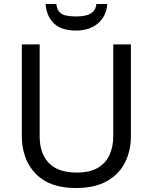

<svg xmlns="http://www.w3.org/2000/svg" viewBox="-20 -938 771 968"><path d="M640 -252Q640 -178 610 -118.5Q580 -59 518.5 -24.5Q457 10 362 10Q229 10 159.5 -62.5Q90 -135 90 -254V-714H180V-251Q180 -164 226.5 -116Q273 -68 367 -68Q432 -68 472.5 -91.5Q513 -115 532 -156.5Q551 -198 551 -252V-714H640ZM521 -918Q518 -878 498.5 -848Q479 -818 445 -801Q411 -784 363 -784Q289 -784 251.5 -820.5Q214 -857 210 -918H264Q267 -891 279.5 -877.5Q292 -864 313.5 -859.5Q335 -855 365 -855Q391 -855 412.5 -860Q434 -865 448.5 -878.5Q463 -892 466 -918Z"/></svg>

Font: Noto Sans Kannada
Style: Regular
Weight: 400
Designer: Jelle Bosma - Monotype Design Team
Foundry: Monotype Imaging Inc.
Version: Version 2.003